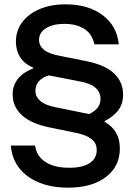

<svg xmlns="http://www.w3.org/2000/svg" viewBox="-20 -705 615 885"><path d="M294.2 160Q217.5 160 159.6 136.2Q101.7 112.5 67.9 68.8Q34.2 25 30 -34.2H141.7Q148.3 15 189.6 41.7Q230.8 68.3 299.2 68.3Q360 68.3 392.9 47.1Q425.8 25.8 425.8 -13.3Q425.8 -45.8 401.2 -64.6Q376.7 -83.3 330.8 -92.5L209.2 -117.5Q123.3 -135 80.8 -174.2Q38.3 -213.3 38.3 -270Q38.3 -310 61.7 -340.4Q85 -370.8 133.3 -390V-393.3Q91.7 -410.8 72.5 -442.1Q53.3 -473.3 53.3 -512.5Q53.3 -564.2 82.5 -602.9Q111.7 -641.7 163.3 -663.3Q215 -685 282.5 -685Q386.7 -685 452.9 -635.4Q519.2 -585.8 527.5 -500.8H415Q405 -548.3 368.8 -571.7Q332.5 -595 276.7 -595Q224.2 -595 192.1 -575Q160 -555 160 -520.8Q160 -494.2 182.1 -475.8Q204.2 -457.5 252.5 -448.3L377.5 -423.3Q465 -405.8 506.2 -366.2Q547.5 -326.7 547.5 -268.3Q547.5 -229.2 527.5 -200Q507.5 -170.8 462.5 -146.7V-143.3Q532.5 -104.2 532.5 -20.8Q532.5 61.7 468.3 110.8Q404.2 160 294.2 160ZM390.8 -179.2Q415.8 -190.8 429.6 -208.3Q443.3 -225.8 443.3 -248.3Q443.3 -313.3 346.7 -330L205 -357.5Q175.8 -349.2 159.6 -330.8Q143.3 -312.5 143.3 -286.7Q143.3 -259.2 165.8 -239.6Q188.3 -220 235.8 -210.8Z"/></svg>

Font: Funnel Display Medium
Style: Regular
Weight: 500
Designer: NORD ID, Kristian Moeller
Foundry: Dicotype
Version: Version 1.000